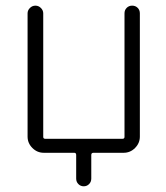

<svg xmlns="http://www.w3.org/2000/svg" viewBox="-20 -565 591 683"><path d="M422.9 -517.6Q422.9 -529.3 430.7 -537.1Q438.5 -544.9 450.2 -544.9Q461.9 -544.9 469.7 -537.1Q477.5 -529.3 477.5 -517.6V-79.1Q477.5 -55.7 460.4 -38.6Q443.4 -21.5 419.9 -21.5H312.5Q304.7 -21.5 304.7 -13.7V70.3Q304.7 82 296.9 89.8Q289.1 97.7 277.8 97.7Q266.6 97.7 258.8 89.8Q251 82 251 70.3V-13.7Q251 -21.5 244.1 -21.5H135.7Q112.3 -21.5 95.2 -38.6Q78.1 -55.7 78.1 -79.1V-517.6Q78.1 -528.3 86.4 -536.6Q94.7 -544.9 106 -544.9Q117.2 -544.9 125.5 -536.6Q133.8 -528.3 133.8 -517.6V-78.1Q133.8 -71.3 140.6 -71.3H416Q422.9 -71.3 422.9 -78.1Z"/></svg>

Font: irohamaru Light
Style: Regular
Weight: 200
Designer: [Source Han Sans]
Ryoko NISHIZUKA  (kana & ideographs); Paul D. Hunt (Latin, Greek & Cyrillic); Wenlong ZHANG  (bopomofo
Version: Version 1.01